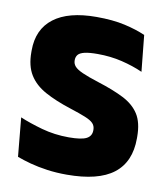

<svg xmlns="http://www.w3.org/2000/svg" viewBox="-77 -720 700 799"><g transform="rotate(10 273.0 -320.0)"><path d="M258 14.5Q214 14.5 175 9Q136 3.5 103.5 -5.2Q71 -14 46 -23.5L30.5 -187.5Q70.5 -170.5 125 -155.2Q179.5 -140 239.5 -140Q293 -140 314.2 -151Q335.5 -162 335.5 -186.5V-188.5Q335.5 -205 325.2 -215.8Q315 -226.5 291 -236.2Q267 -246 226.5 -259Q161 -280 116 -304.8Q71 -329.5 48 -366.8Q25 -404 25 -462V-469.5Q25 -559 86.8 -606.2Q148.5 -653.5 267 -653.5Q336.5 -653.5 387.2 -642Q438 -630.5 475 -614L490.5 -461Q450.5 -479 401.5 -490.8Q352.5 -502.5 298.5 -502.5Q263 -502.5 243.2 -497.8Q223.5 -493 216 -483.8Q208.5 -474.5 208.5 -461V-459.5Q208.5 -445.5 217.8 -434.8Q227 -424 251.5 -413Q276 -402 321.5 -387.5Q386.5 -367 430.8 -344.5Q475 -322 497.5 -286.8Q520 -251.5 520 -191.5V-184.5Q520 -85 455.5 -35.2Q391 14.5 258 14.5Z"/></g></svg>

Font: Anek Malayalam Medium ExtraBold
Style: Regular
Weight: 800
Version: Version 1.003